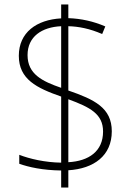

<svg xmlns="http://www.w3.org/2000/svg" viewBox="-20 -779 610 857"><path d="M253 -18V58H285V-19C399 -26 479 -84 479 -193C479 -298 401 -335 285 -375V-662C330 -661 382 -651 436 -627L450 -661C397 -684 342 -696 285 -698V-759H253V-697C143 -691 64 -634 64 -530C64 -425 144 -386 253 -348V-53C181 -54 112 -70 66 -88V-48C108 -33 171 -19 253 -18ZM253 -662V-387C169 -416 103 -448 103 -533C103 -616 167 -658 253 -662ZM285 -55V-336C383 -300 440 -270 440 -192C440 -104 377 -60 285 -55Z"/></svg>

Font: Noto Sans Myanmar UI ExtraLight
Style: Regular
Weight: 200
Designer: Monotype Design Team
Foundry: Monotype Imaging Inc.
Version: Version 2.103